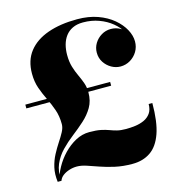

<svg xmlns="http://www.w3.org/2000/svg" viewBox="-115 -858 901 985"><g transform="rotate(-15 335.0 -365.0)"><path d="M72.5 20Q67 -21.5 75 -56.2Q83 -91 98.5 -120.2Q114 -149.5 130.2 -174Q146.5 -198.5 158 -220Q169.5 -241.5 169.5 -260.5Q169.5 -303.5 157.2 -338.2Q145 -373 129 -405.2Q113 -437.5 100.8 -472.2Q88.5 -507 88.5 -550Q88.5 -620 125 -666.5Q161.5 -713 228 -736.5Q294.5 -760 384 -760Q445 -760 492.8 -742.8Q540.5 -725.5 573.8 -697.5Q607 -669.5 624.5 -637Q642 -604.5 642 -573.5Q642 -544 627.8 -520.2Q613.5 -496.5 589.8 -482.2Q566 -468 538 -468Q512.5 -468 489.8 -481Q467 -494 452.2 -516.5Q437.5 -539 437.5 -568Q437.5 -594.5 451.2 -617Q465 -639.5 487.8 -653.2Q510.5 -667 538 -667Q565 -667 588.5 -653.8Q612 -640.5 626.5 -619Q641 -597.5 641 -573.5H623Q623 -602.5 606.8 -631.2Q590.5 -660 561.2 -684Q532 -708 493.2 -722.2Q454.5 -736.5 409 -736.5Q376.5 -736.5 353.2 -725.2Q330 -714 315.5 -694.5Q301 -675 294.2 -649.8Q287.5 -624.5 287.5 -596.5Q287.5 -559.5 296 -531.8Q304.5 -504 315.5 -480.8Q326.5 -457.5 335 -434Q343.5 -410.5 343.5 -382.5Q343.5 -337.5 324 -304.2Q304.5 -271 274.2 -243.8Q244 -216.5 210.2 -190.5Q176.5 -164.5 148 -135Q119.5 -105.5 103.2 -68Q87 -30.5 92 20ZM468 30.5Q417 30.5 375.5 21.2Q334 12 300 0Q266 -12 238.2 -21.2Q210.5 -30.5 187 -30.5Q166.5 -30.5 146.8 -24.2Q127 -18 112.2 -6.8Q97.5 4.5 92.5 20H81.5Q89 -14.5 108.8 -50.5Q128.5 -86.5 157.5 -116.8Q186.5 -147 221.5 -165.8Q256.5 -184.5 294.5 -184.5Q332 -184.5 355.8 -179.5Q379.5 -174.5 397.2 -167.8Q415 -161 434.2 -156Q453.5 -151 482 -151Q505.5 -151 530.8 -154.2Q556 -157.5 577.8 -167.2Q599.5 -177 613 -195.8Q626.5 -214.5 626.5 -245H646Q646 -145 624.8 -84.5Q603.5 -24 563.5 3.2Q523.5 30.5 468 30.5ZM14.5 -385.5V-405.5H465V-385.5Z"/></g></svg>

Font: Bodoni Moda ExtraBold
Style: Regular
Weight: 800
Version: Version 2.005